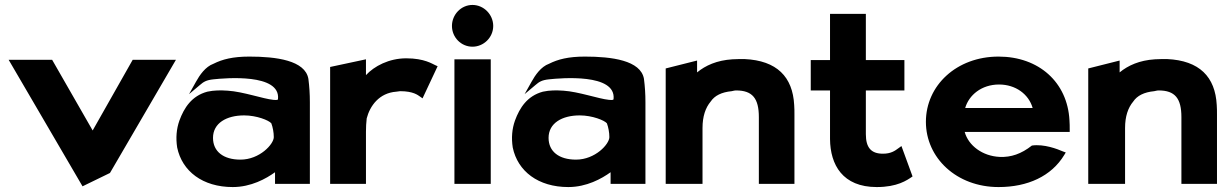

<svg xmlns="http://www.w3.org/2000/svg" viewBox="-20 -734 4983 777"><path d="M191 -492H15L314 20L425 -34L692 -492H517L355 -206Z M844 -476C811 -464 788 -430 773 -403L745 -353L789 -390C804 -403 815 -410 844 -413C890 -418 1116 -438 1105 -333C1105 -331 1104 -328 1086 -330C1045 -334 964 -363 902 -367C872 -369 847 -369 819 -363C756 -346 725 -298 706 -246C694 -212 691 -176 697 -137C717 -41 800 23 922 23C996 23 1057 -11 1093 -37V10H1234V-320C1234 -354 1232 -384 1228 -415C1215 -490 1097 -505 989 -505C922 -505 880 -494 844 -476ZM953 -88C884 -88 842 -121 842 -176C842 -236 897 -267 968 -267C1019 -267 1068 -247 1078 -235C1084 -219 1088 -198 1088 -179C1088 -151 1031 -88 953 -88Z M1751 -466 1742 -470C1730 -475 1698 -498 1624 -498C1554 -498 1494 -466 1461 -430V-494L1316 -463V10H1461V-201C1461 -220 1462 -237 1464 -255C1477 -305 1514 -358 1584 -363C1589 -363 1594 -365 1599 -365C1653 -365 1671 -349 1680 -343L1690 -336Z M1809 -629C1809 -583 1846 -545 1892 -545C1937 -545 1976 -582 1976 -629C1976 -675 1938 -714 1892 -714C1846 -714 1809 -675 1809 -629ZM1966 10V-494H1819V10Z M2202 -476C2169 -464 2146 -430 2131 -403L2103 -353L2147 -390C2162 -403 2173 -410 2202 -413C2248 -418 2474 -438 2463 -333C2463 -331 2462 -328 2444 -330C2403 -334 2322 -363 2260 -367C2230 -369 2205 -369 2177 -363C2114 -346 2083 -298 2064 -246C2052 -212 2049 -176 2055 -137C2075 -41 2158 23 2280 23C2354 23 2415 -11 2451 -37V10H2592V-320C2592 -354 2590 -384 2586 -415C2573 -490 2455 -505 2347 -505C2280 -505 2238 -494 2202 -476ZM2311 -88C2242 -88 2200 -121 2200 -176C2200 -236 2255 -267 2326 -267C2377 -267 2426 -247 2436 -235C2442 -219 2446 -198 2446 -179C2446 -151 2389 -88 2311 -88Z M3195 10V-270C3195 -283 3195 -296 3194 -309C3188 -423 3124 -489 2993 -495H2992C2977 -495 2960 -495 2944 -494C2881 -490 2835 -469 2801 -441V-489L2674 -457V10H2823V-216C2823 -263 2835 -298 2856 -323C2872 -347 2900 -361 2941 -365C2947 -366 2952 -368 2959 -368C3025 -368 3051 -336 3051 -260V10Z M3673 -20 3628 -143 3617 -135C3601 -123 3585 -112 3553 -112C3506 -112 3484 -136 3484 -191V-368H3640V-491H3484V-678H3339V-491H3261V-368H3339V-171C3340 -67 3390 23 3528 23C3611 23 3650 -4 3673 -20Z M3884 -200H4309V-210C4309 -222 4309 -235 4308 -247C4300 -401 4184 -505 4021 -505C3851 -505 3727 -388 3727 -241C3727 -95 3851 23 4021 23C4139 23 4235 -21 4287 -107L4293 -117L4282 -121C4259 -131 4205 -152 4156 -145C4113 -111 4071 -97 4026 -99C3956 -102 3899 -145 3884 -200ZM4159 -297H3886C3901 -349 3952 -392 4023 -392C4090 -392 4143 -353 4159 -297Z M4905 10V-270C4905 -283 4905 -296 4904 -309C4898 -423 4834 -489 4703 -495H4702C4687 -495 4670 -495 4654 -494C4591 -490 4545 -469 4511 -441V-489L4384 -457V10H4533V-216C4533 -263 4545 -298 4566 -323C4582 -347 4610 -361 4651 -365C4657 -366 4662 -368 4669 -368C4735 -368 4761 -336 4761 -260V10Z"/></svg>

Font: Bluebird
Style: SfBdExt
Weight: 700
Designer: Jasper
Foundry: Cannot Into Space Fonts
Version: Version 0.98